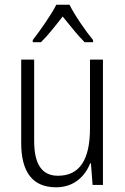

<svg xmlns="http://www.w3.org/2000/svg" viewBox="-20 -785 532 815"><path d="M275 -765H219C197 -721 150 -655 119 -615V-606H154C184 -635 218 -679 246 -715C276 -678 309 -636 339 -606H375V-615C346 -650 297 -720 275 -765ZM417 -532H362V-241C362 -105 317 -39 226 -39C160 -39 125 -85 125 -187V-532H70V-178C70 -55 118 10 218 10C293 10 340 -35 363 -92H366L373 0H417Z"/></svg>

Font: Noto Sans Display SemiCondensed Light
Style: Regular
Weight: 300
Width: 4
Designer: Monotype Design Team
Foundry: Monotype Imaging Inc.
Version: Version 1.900